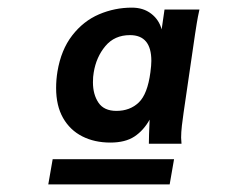

<svg xmlns="http://www.w3.org/2000/svg" viewBox="-20 -782 640 503"><path d="M436 -365 424.5 -299H106.5L118 -365ZM127 -551.5Q127 -573 130.5 -594.5Q140 -651.5 169.2 -689.2Q198.5 -727 239.5 -744.5Q280.5 -762 325.5 -762Q355.5 -762 376 -746.2Q396.5 -730.5 403.5 -705L411 -757H502.5Q498 -737 495.5 -721Q493 -705 491 -692.5L461 -487Q458.5 -470.5 456.5 -452.8Q454.5 -435 454.5 -421.5Q454.5 -415.5 455.5 -405.5H370Q370 -424.5 372 -468.5Q356 -440 332 -424.2Q308 -408.5 269 -408.5Q227.5 -408.5 195.5 -424.8Q163.5 -441 145.2 -473Q127 -505 127 -551.5ZM374 -592.5Q376.5 -611 376.5 -622.5Q376.5 -690 320.5 -690Q280 -690 256 -661.2Q232 -632.5 225.5 -592Q223.5 -581.5 223.5 -566.5Q223.5 -534.5 238 -513Q252.5 -491.5 285 -491.5Q320.5 -491.5 343.5 -513.5Q366.5 -535.5 374 -592.5Z"/></svg>

Font: JuliaMono
Style: Bold Italic
Weight: 700
Italic angle: -9°
Monospace: yes
Designer: cormullion
Foundry: corm
Version: Version 0.057; ttfautohint (v1.8.4)